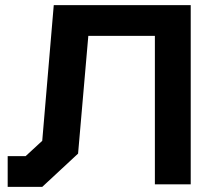

<svg xmlns="http://www.w3.org/2000/svg" viewBox="-20 -720 850 750"><path d="M145 -170 190 -700H725V0H585V-580H325L285 -120L145 10H10V-110H80Z"/></svg>

Font: Squares Bold
Style: Regular
Weight: 400
Designer: Typetype
Foundry: Typetype
Version: Version 001.000